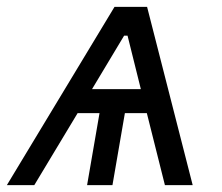

<svg xmlns="http://www.w3.org/2000/svg" viewBox="-46 -540 648 560"><path d="M516 0H435L377 -231L326 -436H316L190 -226L54 0H-26L288 -520H383ZM181 -280H414L426 -210H140ZM282 0H208L247 -226H321Z"/></svg>

Font: Fixel Italic Variable 20240409 Display Thin
Style: Italic
Weight: 100
Italic angle: -10°
Designer: AlfaBravo + MacPaw
Foundry: Kyrylo Tkachov, Marchela Mozhyna, Serhii Makarenko, Maria Weinstein, Zakhar Kryvoshyya
Version: Version 1.211;Glyphs 3.2 (3225)